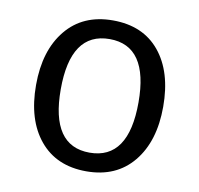

<svg xmlns="http://www.w3.org/2000/svg" viewBox="-67 -607 714 689"><g transform="rotate(10 290.5 -263.0)"><path d="M291 -538Q401 -538 461.5 -464.5Q522 -391 522 -264Q522 -138 460.5 -63Q399 12 290 12Q181 12 120 -61.5Q59 -135 59 -262Q59 -388 120.5 -463Q182 -538 291 -538ZM291 -470Q149 -470 149 -262Q149 -56 290 -56Q432 -56 432 -264Q432 -470 291 -470Z"/></g></svg>

Font: FiraGO Book
Style: Regular
Weight: 350
Designer: bBox Type
Foundry: bBox Type GmbH
Version: Version 1.001;PS 001.001;hotconv 1.0.88;makeotf.lib2.5.64775